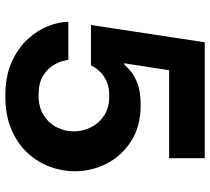

<svg xmlns="http://www.w3.org/2000/svg" viewBox="-54 -726 790 722"><g transform="rotate(90 341.0 -365.0)"><path d="M341 10Q266 10 213 -14Q160 -38 126.5 -75Q93 -112 77.5 -152.5Q62 -193 62 -227H205Q205 -227 208.5 -210Q212 -193 225 -171Q238 -149 265 -132Q292 -115 338 -115Q384 -115 414 -134.5Q444 -154 459 -184Q474 -214 474 -247Q474 -281 459 -311.5Q444 -342 414.5 -361.5Q385 -381 341 -381Q307 -381 285 -370.5Q263 -360 250 -346.5Q237 -333 231.5 -322.5Q226 -312 226 -312H74L139 -740H575V-606H244L218 -437H222Q227 -442 242.5 -457Q258 -472 290 -485.5Q322 -499 375 -499Q455 -499 511 -463Q567 -427 595.5 -370.5Q624 -314 624 -251Q624 -202 606.5 -156Q589 -110 554 -72.5Q519 -35 466 -12.5Q413 10 341 10Z"/></g></svg>

Font: Be Vietnam Pro
Style: Bold
Weight: 700
Designer: Lam Bao, Tony Le, Vietanh Nguyen
Foundry: Yellow Type Foundry
Version: Version 1.002; ttfautohint (v1.8.3)